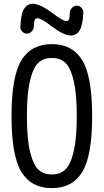

<svg xmlns="http://www.w3.org/2000/svg" viewBox="-20 -970 540 1000"><path d="M343.8 -905.3Q344.7 -918.9 355.5 -929.7Q366.2 -940.4 379.9 -940.4Q393.6 -940.4 404.3 -929.7Q415 -918.9 414.1 -905.3Q411.1 -838.9 395 -812Q378.9 -785.2 347.7 -785.2Q311.5 -785.2 242.2 -837.9Q194.3 -875 174.8 -875Q165 -875 161.1 -866.7Q157.2 -858.4 156.2 -830.1Q155.3 -816.4 144.5 -805.7Q133.8 -794.9 120.1 -794.9Q106.4 -794.9 95.7 -805.7Q85 -816.4 85.9 -830.1Q88.9 -896.5 105 -923.3Q121.1 -950.2 152.3 -950.2Q189.5 -950.2 257.8 -898.4Q307.6 -860.4 325.2 -860.4Q335 -860.4 338.9 -868.7Q342.8 -877 343.8 -905.3ZM320.8 -642.6Q293.9 -668 250 -668Q206.1 -668 179.2 -642.6Q152.3 -617.2 136.2 -549.3Q120.1 -481.4 120.1 -365.2Q120.1 -249 136.2 -181.2Q152.3 -113.3 179.2 -87.4Q206.1 -61.5 250 -61.5Q293.9 -61.5 320.8 -87.4Q347.7 -113.3 363.8 -181.2Q379.9 -249 379.9 -365.2Q379.9 -481.4 363.8 -549.3Q347.7 -617.2 320.8 -642.6ZM408.7 -74.7Q357.4 9.8 250 9.8Q142.6 9.8 91.3 -74.7Q40 -159.2 40 -365.2Q40 -571.3 91.3 -655.8Q142.6 -740.2 250 -740.2Q357.4 -740.2 408.7 -655.8Q460 -571.3 460 -365.2Q460 -159.2 408.7 -74.7Z"/></svg>

Font: Rounded Mgen+ 1m regular
Style: Regular
Weight: 400
Designer: [Source Han Sans]
Ryoko NISHIZUKA  (kana & ideographs); Paul D. Hunt (Latin, Greek & Cyrillic); Wenlong ZHANG  (bopomofo
Version: Version 1.059.20150602